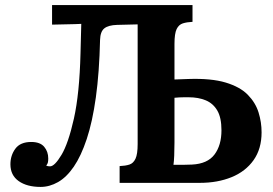

<svg xmlns="http://www.w3.org/2000/svg" viewBox="-20 -720 1075 756"><path d="M140 16Q86 16 53.5 -7Q21 -30 21 -73Q21 -108 40.5 -134.5Q60 -161 103 -161Q138 -161 154 -142Q170 -123 170 -96Q170 -86 168.5 -80Q167 -74 162 -68Q167 -65 177 -65Q195 -65 222 -110Q249 -155 271 -253Q293 -351 297 -510L300 -626L275 -625L185 -623V-700H738V-634Q716 -633 700 -628Q684 -623 675.5 -605.5Q667 -588 667 -547V-407L722 -409Q812 -412 868.5 -395Q925 -378 955.5 -347Q986 -316 998 -277.5Q1010 -239 1010 -199Q1010 -134 978.5 -89.5Q947 -45 892 -22.5Q837 0 767 0H451V-66Q474 -67 489.5 -72Q505 -77 513.5 -95Q522 -113 522 -153V-624L441 -622Q407 -621 391 -608.5Q375 -596 374 -563Q371 -434 357.5 -337Q344 -240 321.5 -172.5Q299 -105 270.5 -63.5Q242 -22 208.5 -3Q175 16 140 16ZM663 -71Q681 -71 699.5 -71Q718 -71 736 -72Q797 -75 824.5 -111.5Q852 -148 852 -207Q852 -257 835.5 -285Q819 -313 790 -325Q761 -337 723 -337Q714 -337 704.5 -337Q695 -337 686 -336.5Q677 -336 667 -335V-159Q667 -132 666 -108Q665 -84 663 -71Z"/></svg>

Font: Lora
Style: Weight 700
Weight: 700
Designer: Olga Karpushina, Alexei Vanyashin (Cyrillic)
Foundry: Cyreal
Version: Version 3.001